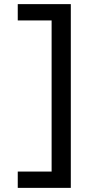

<svg xmlns="http://www.w3.org/2000/svg" viewBox="-20 -720 443 930"><path d="M66 190V111H230V-621H66V-700H323V190Z"/></svg>

Font: Our Lexend
Style: Regular
Weight: 400
Designer: Bonnie Shaver-Troup, Thomas Jockin
Foundry: Lexend
Version: Version 1.007